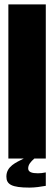

<svg xmlns="http://www.w3.org/2000/svg" viewBox="-20 -720 246 872"><path d="M18 0H88C53 18 9 35 9 82C9 117 32 132 114 132C139 132 166 128 188 124V63C174 66 163 67 152 67C126 67 108 62 108 45C108 28 119 15 136 0H188V-700H18Z"/></svg>

Font: Queering Heavy
Style: Bold
Weight: 900
Designer: Adam Naccarato
Foundry: adamnac
Version: Version 2.000;hotconv 1.0.109;makeotfexe 2.5.65596